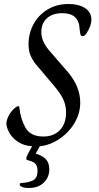

<svg xmlns="http://www.w3.org/2000/svg" viewBox="-20 -724 498 962"><path d="M438 -625Q438 -596 414 -558Q405 -543 394 -543Q386 -543 383.5 -550.5Q381 -558 379 -578Q376 -658 293 -658Q243 -658 215 -632.5Q187 -607 187 -563Q187 -519 224 -474L320 -363Q382 -290 382 -210Q382 -156 353.5 -108Q325 -60 278.5 -28.5Q232 3 179 9L159 46Q192 55 209.5 73.5Q227 92 227 124Q227 165 199 191.5Q171 218 124 218Q104 218 91.5 213Q79 208 79 201Q79 193 86 193Q124 191 146 179.5Q168 168 168 131Q168 109 158 97.5Q148 86 127 81Q123 79 119.5 78.5Q116 78 114 76.5Q112 75 112 72V67Q112 63 121 45L141 9Q100 6 71.5 -12.5Q43 -31 28.5 -56Q14 -81 12 -102Q12 -122 23 -143Q34 -164 49 -178Q64 -192 72 -192Q77 -192 77 -186Q82 -131 107 -85.5Q132 -40 197 -40Q249 -40 280 -72Q311 -104 311 -161Q311 -195 298 -224Q285 -253 255 -289L157 -405Q141 -426 132 -448.5Q123 -471 123 -503Q123 -555 147 -601Q171 -647 217 -675.5Q263 -704 324 -704Q374 -704 406 -683.5Q438 -663 438 -625Z"/></svg>

Font: Charm
Style: Regular
Weight: 400
Designer: Katatrad Aksorn Co.,Ltd.
Foundry: Cadson Demak Co.,Ltd.
Version: Version 1.001